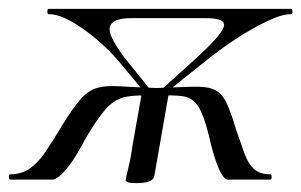

<svg xmlns="http://www.w3.org/2000/svg" viewBox="-46 -406 681 434"><path d="M286 -191 222 -268Q198 -296 169 -320Q140 -344 112.5 -359Q85 -374 64 -374Q61 -374 61 -380Q61 -386 64 -386H612Q615 -386 615 -380Q615 -374 612 -374Q591 -374 557.5 -358Q524 -342 486.5 -317.5Q449 -293 415 -265L322 -191L313 -198L398 -275Q452 -324 459.5 -344.5Q467 -365 419 -365H252Q219 -365 208 -354.5Q197 -344 205.5 -324Q214 -304 236 -275L298 -198ZM-23 0Q-26 0 -26 -6Q-26 -12 -23 -12Q2 -12 20.5 -24.5Q39 -37 55.5 -61Q72 -85 93 -120Q118 -161 135.5 -181Q153 -201 172.5 -207Q192 -213 223.5 -211Q255 -209 309 -207L306 -189Q265 -192 240 -187.5Q215 -183 195 -161.5Q175 -140 147 -92Q127 -54 112 -34Q97 -14 87.5 -7Q78 0 72 0ZM469 0Q464 0 457.5 -8.5Q451 -17 443 -39Q435 -61 426 -100Q415 -145 402.5 -165Q390 -185 367 -188.5Q344 -192 303 -189L305 -207Q358 -209 389.5 -210Q421 -211 438 -203.5Q455 -196 465.5 -174.5Q476 -153 488 -112Q499 -80 507 -58Q515 -36 528 -24Q541 -12 565 -12Q568 -12 568 -6Q568 0 565 0ZM303 -9Q301 8 263 8Q248 8 243 6Q238 4 238 1Q238 -2 244 -26Q250 -50 253 -74L275 -198H336Z"/></svg>

Font: Cormorant Medium
Style: Italic
Weight: 500
Italic angle: -10°
Designer: Christian Thalmann (Catharsis Fonts)
Foundry: Catharsis Fonts
Version: Version 4.000